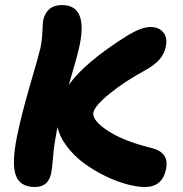

<svg xmlns="http://www.w3.org/2000/svg" viewBox="-20 -730 726 761"><path d="M118.2 11.2Q59.6 11.2 42.7 -34.9Q25.9 -81.1 46.9 -187Q64.5 -274.4 100.1 -396.2Q135.7 -518.1 140.1 -539.1Q147 -573.2 148.2 -606.7Q149.4 -640.1 150.9 -648.9Q165 -710 225.1 -710Q328.1 -710 295.9 -551.8Q287.1 -508.8 252.9 -394Q318.4 -485.4 487.8 -590.8Q542 -623 576.2 -623Q608.9 -623 626.7 -602.3Q644.5 -581.5 637.2 -545.9Q631.3 -516.1 611.6 -493.7Q591.8 -471.2 553.2 -450.2Q475.1 -407.7 415.5 -359.6Q356 -311.5 350.1 -284.2Q344.2 -253.4 407 -211.9Q469.7 -170.4 582 -143.1Q651.4 -125.5 638.2 -60.1Q624 11.2 554.2 11.2Q523.9 11.2 483.4 0.5Q442.9 -10.3 398.9 -31.5Q355 -52.7 315.9 -80.8Q276.9 -108.9 247.1 -147.2Q217.3 -185.5 208 -226.1Q204.1 -209 203.1 -199.2Q193.8 -153.3 190.4 -108.6Q187 -64 183.1 -44.9Q172.4 11.2 118.2 11.2Z"/></svg>

Font: Shantell Sans Irregular
Style: Bold Italic
Weight: 700
Italic angle: -11.31°
Designer: Stephen Nixon, Anya Danilova, Shantell Martin
Foundry: Arrow Type
Version: Version 1.006;[9816181b4]